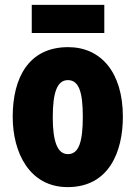

<svg xmlns="http://www.w3.org/2000/svg" viewBox="-20 -756 556 786"><path d="M407 -736H110V-621H407ZM483 -278C483 -460 393 -563 259 -563C97 -563 32 -437 32 -278C32 -132 100 10 257 10C427 10 483 -136 483 -278ZM196 -276C196 -380 215 -428 258 -428C303 -428 319 -379 319 -278C319 -176 303 -125 258 -125C215 -125 196 -177 196 -276Z"/></svg>

Font: Noto Sans Ethiopic ExtraCondensed Black
Style: Regular
Weight: 900
Width: 2
Designer: Monotype Design Team
Foundry: Monotype Imaging Inc.
Version: Version 2.102